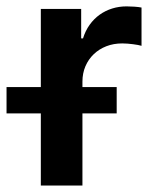

<svg xmlns="http://www.w3.org/2000/svg" viewBox="-60 -573 476 593"><path d="M66.1 -222.7H-39.8V-304H66.1V-545.5H190.7V-454.5H196.4Q203.8 -478.3 217 -496.6Q230.1 -514.9 247.7 -527.5Q265.3 -540.1 286.4 -546.7Q307.5 -553.3 331 -553.3Q341.6 -553.3 354.9 -552.4Q368.3 -551.5 377.1 -549.7V-431.5Q372.9 -432.9 366.1 -434.1Q359.4 -435.4 351.2 -436.4Q343 -437.5 334.3 -438.2Q325.6 -438.9 317.5 -438.9Q290.8 -438.9 268.5 -430.2Q246.1 -421.5 229.6 -405.7Q213.1 -389.9 203.8 -368.3Q194.6 -346.6 194.6 -320.7V-304H300.4V-222.7H194.6V0H66.1Z"/></svg>

Font: Interop SemBd
Style: Regular
Weight: 600
Designer: Rasmus Andersson, Google, Jang Haemin
Foundry: jhaemin
Version: Version 1.008